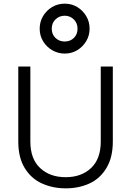

<svg xmlns="http://www.w3.org/2000/svg" viewBox="-20 -1024 713 1050"><path d="M339 6Q268 6 209 -21Q151 -47 115.5 -104.5Q80 -162 80 -250V-660H146V-250Q146 -155 199.5 -105Q253 -55 339 -55Q425 -55 478 -105Q531 -155 531 -250V-660H597V-250Q597 -163 562 -105Q527 -47 469 -20.5Q411 6 339 6ZM334 -731Q298 -731 267 -748.5Q236 -766 216.5 -797Q197 -828 197 -867Q197 -905 215.5 -936Q234 -967 265 -985.5Q296 -1004 334 -1004Q372 -1004 402.5 -985.5Q433 -967 451.5 -936Q470 -905 470 -867Q470 -830 451.5 -799Q433 -768 402.5 -749.5Q372 -731 334 -731ZM334 -797Q364 -797 384 -816.5Q404 -836 404 -867Q404 -898 383.5 -918Q363 -938 334 -938Q304 -938 283.5 -918Q263 -898 263 -867Q263 -836 283.5 -816.5Q304 -797 334 -797Z"/></svg>

Font: Lil Grotesk
Style: Regular
Weight: 400
Designer: Bastien Sozeau
Foundry: NBR — Bastien Sozeau
Version: Version 4.002; ttfautohint (v1.8.4.7-5d5b)